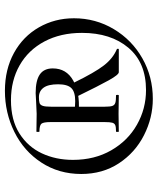

<svg xmlns="http://www.w3.org/2000/svg" viewBox="48 -608 627 762"><g transform="rotate(-90 361.0 -226.5)"><path d="M52 -217Q52 -306 97.5 -375.5Q143 -445 219 -482.5Q295 -520 382 -520Q467 -520 532.5 -484Q598 -448 634 -385Q670 -322 670 -246Q670 -160 627 -88Q584 -16 511 25.5Q438 67 350 67Q275 67 206 32Q137 -3 94.5 -67.5Q52 -132 52 -217ZM220 -79Q238 -79 245.5 -82Q253 -85 255.5 -94Q258 -103 258 -124V-339Q258 -367 251.5 -375Q245 -383 220 -383Q219 -383 219 -389Q219 -395 220 -395L291 -394Q303 -394 335 -396Q363 -398 373 -398Q423 -398 447 -381.5Q471 -365 471 -330Q471 -276 423 -249Q375 -222 302 -227V-244Q325 -241 341 -241Q378 -241 393 -256.5Q408 -272 408 -309Q408 -348 394.5 -366.5Q381 -385 357 -385Q341 -385 333.5 -382.5Q326 -380 322.5 -370Q319 -360 319 -337V-124Q319 -103 322 -94Q325 -85 334 -82Q343 -79 364 -79Q366 -79 366 -73.5Q366 -68 364 -68L291 -69L220 -68Q219 -68 219 -73.5Q219 -79 220 -79ZM612 -214Q612 -299 578 -363Q544 -427 483.5 -461.5Q423 -496 345 -496Q266 -496 213 -462.5Q160 -429 134 -373.5Q108 -318 108 -250Q108 -164 146 -98Q184 -32 247.5 4Q311 40 385 40Q494 40 553 -30Q612 -100 612 -214ZM361 -231 415 -245Q455 -163 483 -127Q511 -91 547 -76Q549 -75 549 -71.5Q549 -68 547 -68H456Q446 -68 424 -107.5Q402 -147 361 -231Z"/></g></svg>

Font: Cormorant SC SemiBold
Style: Regular
Weight: 600
Designer: Christian Thalmann (Catharsis Fonts)
Foundry: Catharsis Fonts
Version: Version 4.000